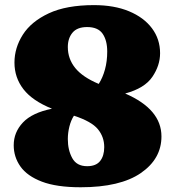

<svg xmlns="http://www.w3.org/2000/svg" viewBox="-20 -736 699 770"><path d="M303.5 15Q207 15 148 -7.5Q89 -30 62 -68.2Q35 -106.5 35 -153.5Q35 -205.5 72 -244.8Q109 -284 188.5 -300Q109.5 -332 73.8 -378.5Q38 -425 38 -485Q38 -544 71.5 -596.8Q105 -649.5 175.5 -682.5Q246 -715.5 357 -715.5Q438 -715.5 497.5 -690.8Q557 -666 589.5 -622.5Q622 -579 622 -522.5Q622 -473.5 591 -427.8Q560 -382 482 -361Q627.5 -298 627.5 -189Q627.5 -99 544.8 -42Q462 15 303.5 15ZM252 -547.5Q252 -500 281.8 -463.2Q311.5 -426.5 376 -399.5Q392 -424.5 401 -457.5Q410 -490.5 410 -529.5Q410 -574 391.5 -600.8Q373 -627.5 329.5 -627.5Q289.5 -627.5 270.8 -605Q252 -582.5 252 -547.5ZM252 -178.5Q252 -134 269.8 -101.8Q287.5 -69.5 329.5 -69.5Q365 -69.5 381.5 -90.2Q398 -111 398 -146Q398 -187 372.5 -218Q347 -249 276.5 -272Q264.5 -253.5 258.2 -228.2Q252 -203 252 -178.5Z"/></svg>

Font: Fraunces 72pt S100 Black
Style: Regular
Weight: 900
Version: Version 1.000; ttfautohint (v1.8.3)